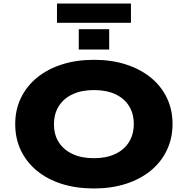

<svg xmlns="http://www.w3.org/2000/svg" viewBox="-20 -1054 1061 1085"><path d="M511 11Q411 11 330 -14.5Q249 -40 190 -88Q131 -136 98.5 -203Q66 -270 66 -353Q66 -434 98.5 -501Q131 -568 190 -616Q249 -664 330.5 -690Q412 -716 511 -716Q610 -716 691 -690Q772 -664 831 -616.5Q890 -569 922.5 -502Q955 -435 955 -354Q955 -272 922.5 -204.5Q890 -137 831 -89Q772 -41 691 -15Q610 11 511 11ZM511 -160Q580 -160 630.5 -183.5Q681 -207 708.5 -250.5Q736 -294 736 -353Q736 -413 708.5 -456Q681 -499 631 -522Q581 -545 511 -545Q441 -545 390.5 -521.5Q340 -498 312.5 -454.5Q285 -411 285 -352Q285 -292 312.5 -249.5Q340 -207 390.5 -183.5Q441 -160 511 -160ZM302 -925V-1034H720V-925ZM425 -774V-889H597V-774Z"/></svg>

Font: Nunito Sans 10pt Expanded Black
Style: Regular
Weight: 900
Width: 7
Designer: Vernon Adams
Foundry: Vernon Adams
Version: Version 3.101;gftools[0.9.27]